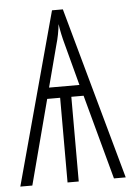

<svg xmlns="http://www.w3.org/2000/svg" viewBox="-52 -753 541 793"><g transform="rotate(-5 218.5 -357.0)"><path d="M153.8 -397H279.8L233.9 -569.8Q221.7 -613.8 215.8 -654.8Q211.4 -610.8 199.2 -569.8ZM242.2 0H195.8V-351.1H142.1L49.8 0H0L193.8 -713.9H238.8L437 0H388.2L293 -351.1H242.2Z"/></g></svg>

Font: Germano
Style: Regular
Weight: 300
Width: 3
Foundry: Ascender Corporation
Version: Version 1.10; ttfautohint (v1.5)